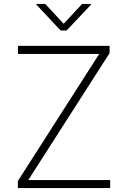

<svg xmlns="http://www.w3.org/2000/svg" viewBox="-20 -962 652 982"><path d="M71.3 0V-36.1L487.3 -686H71.8V-727.5H540.5V-690.4L124.5 -41H543.5V0ZM211.4 -941.9 305.7 -840.3 399.9 -941.9H445.8V-938.5L320.8 -806.2H290L166 -938.5V-941.9Z"/></svg>

Font: Inter Extra Light
Style: Regular
Weight: 200
Designer: Rasmus Andersson
Foundry: rsms
Version: Version 4.000;git-3c8e0fc